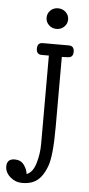

<svg xmlns="http://www.w3.org/2000/svg" viewBox="-54 -667 383 826"><g transform="rotate(5 137.0 -254.0)"><path d="M141 -429H110Q87 -429 87 -454.5Q87 -480 110 -480H222Q246 -480 246 -454.5Q246 -429 222 -429L197 -428V-125Q197 0 180 45Q159 101 124 117Q103 127 74 127Q45 127 22.5 107.5Q0 88 0 62Q0 29 34 29Q60 29 74 48Q88 67 90 87Q116 78 128.5 37.5Q141 -3 141 -48ZM163 -635Q183 -635 196.5 -622Q210 -609 210 -590.5Q210 -572 196.5 -559Q183 -546 163.5 -546Q144 -546 130.5 -559Q117 -572 117 -590.5Q117 -609 130 -622Q143 -635 163 -635Z"/></g></svg>

Font: Glass Antiqua
Style: Regular
Weight: 400
Version: 1.001